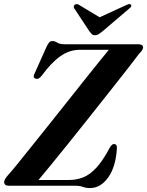

<svg xmlns="http://www.w3.org/2000/svg" viewBox="-26 -919 728 950"><path d="M345 0H18Q-5.5 0 -5.5 -18.5Q-5 -26 0 -34.2Q5 -42.5 12.5 -51Q26.5 -66 55.8 -102Q85 -138 124.8 -187.8Q164.5 -237.5 210 -294.2Q255.5 -351 301.2 -408.8Q347 -466.5 388.5 -518.8Q430 -571 462.5 -611.2Q495 -651.5 512.5 -672.5H367Q317.5 -672.5 272.2 -640.5Q227 -608.5 180 -544Q164 -523.5 148.5 -530.5Q134 -536 147 -559.5L206.5 -692.5Q214 -706 219.2 -711Q224.5 -716 233.5 -716Q244.5 -716 257.2 -708Q270 -700 295 -700H658Q682 -700 682 -684Q681.5 -676.5 676 -668.8Q670.5 -661 661.5 -652Q642.5 -626.5 604.8 -578.2Q567 -530 518.5 -468.5Q470 -407 417.5 -341Q365 -275 315.5 -213.2Q266 -151.5 226.2 -103Q186.5 -54.5 164.5 -28.5H316.5Q352.5 -28.5 385.2 -41.2Q418 -54 450.2 -88.5Q482.5 -123 517 -188Q527.5 -206.5 538 -206.5Q553 -206.5 552.5 -186.5Q547.5 -95.5 510 -42Q472.5 11.5 419 11.5Q399.5 11.5 384.5 5.8Q369.5 0 345 0ZM479.5 -762.5Q469 -754.5 461.2 -749.5Q453.5 -744.5 444 -744.5Q434 -744.5 428.8 -749.5Q423.5 -754.5 417.5 -762.5L341.5 -877.5Q337.5 -883 339.2 -888.2Q341 -893.5 345 -896Q354.5 -902.5 366.5 -894L467 -833.5L599 -894Q615.5 -902.5 622 -896Q628.5 -888.5 614.5 -877.5Z"/></svg>

Font: Fraunces 72pt SemiBold
Style: Italic
Weight: 600
Italic angle: -16°
Version: Version 1.000;[b76b70a41]